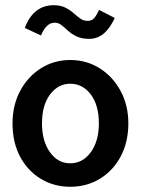

<svg xmlns="http://www.w3.org/2000/svg" viewBox="-20 -706 540 736"><path d="M249 10Q187 10 136.5 -20.5Q86 -51 57 -105.5Q28 -160 28 -233Q28 -302 57 -357Q86 -412 136.5 -444Q187 -476 249 -476Q312 -476 362.5 -444Q413 -412 442.5 -357Q472 -302 472 -233Q472 -161 442.5 -106Q413 -51 362.5 -20.5Q312 10 249 10ZM249 -80Q297 -80 328 -122.5Q359 -165 359 -233Q359 -303 328 -344Q297 -385 249 -385Q203 -385 172 -344Q141 -303 141 -233Q141 -165 171.5 -122.5Q202 -80 249 -80ZM360 -668 420 -637Q400 -595 376 -576Q352 -557 322 -557Q293 -557 273.5 -566.5Q254 -576 241 -588Q228 -600 216 -609.5Q204 -619 190 -619Q173 -619 160 -606.5Q147 -594 137 -570L75 -599Q108 -686 186 -686Q212 -686 230 -677Q248 -668 261.5 -656Q275 -644 287.5 -635Q300 -626 315 -626Q332 -626 341 -636.5Q350 -647 360 -668Z"/></svg>

Font: Ligconsolata
Style: Bold
Weight: 700
Monospace: yes
Designer: Raph Levien, Cyreal, Brenton Simpson
Foundry: Raph Levien, Cyreal, Google
Version: Version 3.001; ttfautohint (v1.8.2.53-6de2)